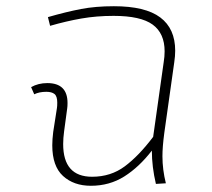

<svg xmlns="http://www.w3.org/2000/svg" viewBox="-20 -588 681 617"><path d="M508 -161Q502 -116 502 -86Q502 -43 513 1L481 3Q468 -52 468 -104Q427 -51 379.5 -21Q332 9 272 9Q217 9 182.5 -22.5Q148 -54 148 -121Q148 -140 151 -164L163 -241Q164 -247 164 -258Q164 -279 155 -286Q146 -293 129 -293Q106 -293 90 -285L80 -308Q103 -321 132 -321Q197 -321 197 -257Q197 -246 196 -240L186 -166Q183 -144 183 -125Q183 -20 276 -20Q336 -20 381 -53.5Q426 -87 472 -148V-147L506 -388Q509 -406 509 -423Q509 -481 470.5 -509Q432 -537 345 -537Q290 -537 241.5 -528.5Q193 -520 141 -505L134 -533Q193 -550 240 -559Q287 -568 346 -568Q447 -568 495 -532Q543 -496 543 -425Q543 -408 540 -388Z"/></svg>

Font: FiraGO UltraLight
Style: Italic
Weight: 200
Italic angle: -8°
Designer: bBox Type GmbH
Foundry: bBox Type GmbH
Version: Version 1.001